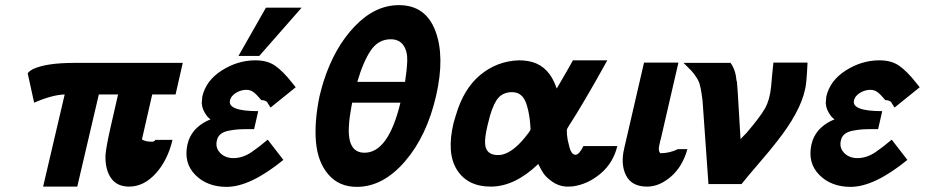

<svg xmlns="http://www.w3.org/2000/svg" viewBox="-20 -717 3603 748"><path d="M88 -431Q92 -439 109 -448Q160 -472 271 -472H692L664 -349H573L533 -174Q545 -165 572 -165Q578 -165 580 -167Q584 -169 584 -170V-171L585 -172H652Q633 -92 586.5 -41Q540 10 483 10Q435 10 412 -24Q389 -58 391 -113Q393 -142 410 -218L440 -349H365L281 10H148L232 -349Q185 -348 113 -317Z M710 -153Q711 -156 712.5 -162Q714 -168 715 -171Q736 -226 800 -252Q790 -260 787 -264Q767 -290 766 -315Q766 -320 768 -340Q782 -403 844 -442.5Q906 -482 975 -482Q1022 -482 1052.5 -460.5Q1083 -439 1116 -397L1132 -377L1034 -298Q1032 -302 1027 -309Q1022 -316 1021 -319Q1013 -327 998 -327Q980 -349 967 -358.5Q954 -368 935 -367Q913 -365 896 -353Q879 -341 876 -326Q866 -284 986 -284L970 -214H952Q925 -214 909 -213Q893 -212 872 -208Q851 -204 839.5 -194.5Q828 -185 825 -170Q818 -142 837.5 -121.5Q857 -101 890 -101Q931 -101 972 -133L991 -147Q1013 -165 1023 -173L1084 -94Q955 11 863 11Q787 11 741 -35.5Q695 -82 710 -153ZM909 -499 1016 -687H1155L990 -499Z M1225 -343Q1235 -383 1241 -401Q1283 -532 1362 -614.5Q1441 -697 1534 -697Q1638 -697 1676 -597Q1714 -497 1679 -344Q1643 -187 1557.5 -88Q1472 11 1370 11Q1301 11 1259.5 -37Q1218 -85 1211 -163.5Q1204 -242 1225 -343ZM1352 -317 1349 -301Q1341 -257 1340 -235Q1330 -122 1400 -122Q1493 -122 1540 -317ZM1372 -398H1558Q1565 -442 1566.5 -479Q1568 -516 1552 -540Q1536 -564 1502 -564Q1454 -564 1424.5 -520.5Q1395 -477 1372 -398Z M1747 -238Q1754 -263 1756 -268Q1786 -371 1851 -425Q1916 -479 2001 -482Q2021 -482 2038 -479Q2107 -467 2139 -397L2149 -372Q2205 -468 2212 -482H2346Q2298 -395 2261 -332.5Q2224 -270 2208.5 -246Q2193 -222 2190 -216Q2187 -212 2189 -191Q2191 -170 2196 -154Q2204 -114 2222 -114Q2236 -114 2253 -148H2385Q2369 -82 2319.5 -40.5Q2270 1 2212 9Q2203 10 2186 10Q2156 8 2132.5 -8.5Q2109 -25 2098.5 -40Q2088 -55 2077 -78Q1985 10 1892 10Q1802 10 1760.5 -55Q1719 -120 1747 -238ZM1882 -239Q1881 -236 1879.5 -229Q1878 -222 1877 -218Q1863 -155 1876 -134Q1887 -114 1917 -113Q1928 -113 1934 -114Q1983 -124 2038 -198Q2040 -201 2042 -203.5Q2044 -206 2045 -208.5Q2046 -211 2047 -212Q2047 -221 2046 -229Q2043 -272 2033 -305Q2021 -348 1991 -356Q1984 -358 1971 -358Q1933 -356 1914 -326Q1895 -296 1882 -239Z M2412 -140 2489 -473H2623L2554 -174Q2554 -173 2553 -172L2549 -153Q2543 -131 2552 -120Q2589 -120 2621 -136H2658Q2639 -68 2594 -29Q2549 10 2501 10Q2441 10 2419 -33.5Q2397 -77 2412 -140Z M2643 -472H2826Q2846 -445 2849 -404Q2850 -403 2850 -401Q2850 -400 2851 -398Q2854 -367 2858 -292Q2862 -217 2865 -175Q2866 -176 2874 -184.5Q2882 -193 2889 -200Q2942 -262 2960.5 -295Q2979 -328 2984 -379V-378Q2987 -416 2993 -473H3126Q3122 -386 3116 -367Q3097 -280 3007 -166Q2985 -137 2935.5 -79.5Q2886 -22 2869 0H2740L2717 -325Q2713 -357 2710 -371L2705 -392Q2701 -403 2696 -411L2684 -429Q2671 -445 2666 -449Z M3141 -153Q3142 -156 3143.5 -162Q3145 -168 3146 -171Q3167 -226 3231 -252Q3221 -260 3218 -264Q3198 -290 3197 -315Q3197 -320 3199 -340Q3213 -403 3275 -442.5Q3337 -482 3406 -482Q3453 -482 3483.5 -460.5Q3514 -439 3547 -397L3563 -377L3465 -298Q3463 -302 3458 -309Q3453 -316 3452 -319Q3444 -327 3429 -327Q3411 -349 3398 -358.5Q3385 -368 3366 -367Q3344 -365 3327 -353Q3310 -341 3307 -326Q3297 -284 3417 -284L3401 -214H3383Q3356 -214 3340 -213Q3324 -212 3303 -208Q3282 -204 3270.5 -194.5Q3259 -185 3256 -170Q3249 -142 3268.5 -121.5Q3288 -101 3321 -101Q3362 -101 3403 -133L3422 -147Q3444 -165 3454 -173L3515 -94Q3386 11 3294 11Q3218 11 3172 -35.5Q3126 -82 3141 -153Z"/></svg>

Font: Coval
Style: ExtraBold Italic
Weight: 800
Foundry: Context Ltd
Version: Version 001.000